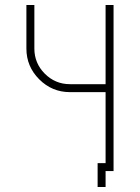

<svg xmlns="http://www.w3.org/2000/svg" viewBox="-20 -687 562 771"><path d="M404 -32V-317H261Q189 -317 137.5 -368.5Q86 -420 86 -492V-667H118V-492Q118 -433 160 -391Q202 -349 261 -349H404V-667H436V0H404V64H372V-32Z"/></svg>

Font: Zector
Style: Regular
Weight: 400
Designer: GGBot
Version: 0.72